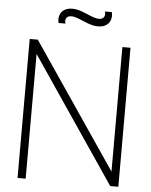

<svg xmlns="http://www.w3.org/2000/svg" viewBox="-61 -982 812 1032"><g transform="rotate(5 345.0 -466.0)"><path d="M500 -932.3H462.5C468.8 -917.7 465.6 -892.7 439.6 -890.6C417.7 -888.5 397.9 -897.9 360.4 -913.5C335.4 -924 308.3 -934.4 276 -931.3C258.3 -930.2 236.5 -920.8 225 -901C215.6 -883.3 215.6 -864.6 219.8 -849H257.3C251 -863.5 254.2 -888.5 280.2 -890.6C302.1 -892.7 321.9 -883.3 359.4 -867.7C384.4 -857.3 411.5 -846.9 443.8 -850C461.5 -851 483.3 -860.4 494.8 -880.2C504.2 -897.9 504.2 -916.7 500 -932.3ZM116.7 -750H72.9V0H116.7V-672.9L572.9 0H616.7V-750H572.9V-78.1Z"/></g></svg>

Font: Manrope Thin
Style: Regular
Weight: 100
Width: 4
Designer: Michael Sharanda
Foundry: Michael Sharanda
Version: Version 2.000;PS 002.000;hotconv 1.0.88;makeotf.lib2.5.64775